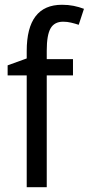

<svg xmlns="http://www.w3.org/2000/svg" viewBox="-20 -785 372 805"><path d="M286 -537H176V-573Q176 -638 192 -666Q208 -694 245 -694Q262 -694 278.5 -690Q295 -686 310 -681L332 -748Q311 -756 288.5 -760.5Q266 -765 240 -765Q92 -765 92 -571V-540L12 -511V-469H92V0H176V-469H286Z"/></svg>

Font: Noto Sans UI SemiCondensed
Style: Regular
Weight: 400
Width: 4
Designer: Monotype Design Team
Foundry: Monotype Imaging Inc.
Version: 1.001